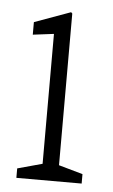

<svg xmlns="http://www.w3.org/2000/svg" viewBox="-42 -896 314 535"><g transform="rotate(5 115.0 -628.5)"><path d="M23.9 -391.6V-418L93.3 -437V-800.3L34.7 -793V-828.1L135.7 -864.7L139.2 -861.3V-437L206.5 -418V-391.6Z"/></g></svg>

Font: Scarab Serif
Style: Light
Weight: 300
Designer: John Roberts
Foundry: Scarab
Version: 1.0